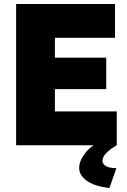

<svg xmlns="http://www.w3.org/2000/svg" viewBox="-20 -730 637 965"><path d="M567 -170V0H61V-710H558V-540H256V-440H514V-282H256V-170ZM378 115Q378 79 406.5 41.5Q435 4 491 -24H554L567 0Q495 42 495 78Q495 94 512 104.5Q529 115 565 115L530 215Q453 206 415.5 178Q378 150 378 115Z"/></svg>

Font: Raleway Black
Style: Regular
Weight: 900
Designer: Matt McInerney, Pablo Impallari, Rodrigo Fuenzalida
Foundry: Matt McInerney, Pablo Impallari, Rodrigo Fuenzalida
Version: Version 4.026